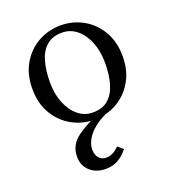

<svg xmlns="http://www.w3.org/2000/svg" viewBox="-132 -570 824 919"><g transform="rotate(-20 280.0 -110.0)"><path d="M280 -470Q342 -470 394 -441Q446 -412 478 -358Q510 -304 510 -230Q510 -156 478 -102Q446 -48 394 -19Q342 10 280 10Q219 10 166.5 -19Q114 -48 82 -102Q50 -156 50 -230Q50 -304 82 -358Q114 -412 166.5 -441Q219 -470 280 -470ZM285 -25Q335 -25 364.5 -51.5Q394 -78 407 -124Q420 -170 420 -230Q420 -289 401 -335.5Q382 -382 349.5 -408.5Q317 -435 275 -435Q226 -435 196 -409Q166 -383 153 -336.5Q140 -290 140 -230Q140 -171 159 -124.5Q178 -78 210.5 -51.5Q243 -25 285 -25ZM252 250Q202 250 171 222Q140 194 140 148Q140 88 192.5 50Q245 12 329 -20L344 0Q281 30 250.5 67Q220 104 220 142Q220 166 233 183Q246 200 271 200Q288 200 304.5 192Q321 184 337 167L364 190Q339 221 312 235.5Q285 250 252 250Z"/></g></svg>

Font: Brygada 1918
Style: Regular
Weight: 400
Designer: Mateusz Machalski | Borys Kosmynka | Przemek Hoffer
Foundry: NIEPODLEGLA 2018
Version: Version 3.006